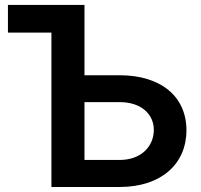

<svg xmlns="http://www.w3.org/2000/svg" viewBox="-20 -747 801 767"><path d="M317.5 -727.3H11.7V-616.8H185.4V0H457.7C624.6 0 724.8 -92.7 724.8 -226.6C724.8 -360.1 624.6 -446.4 457.7 -446.4H317.5ZM317.5 -108V-339.1H457.7C545.8 -339.1 594.5 -289.4 594.5 -228C594.5 -164.1 545.8 -108 457.7 -108Z"/></svg>

Font: Margiela Sans Semi Bold
Style: Regular
Weight: 600
Designer: Stefan Endress, Andreas Faust
Version: Version 1.100;FEAKit 1.0